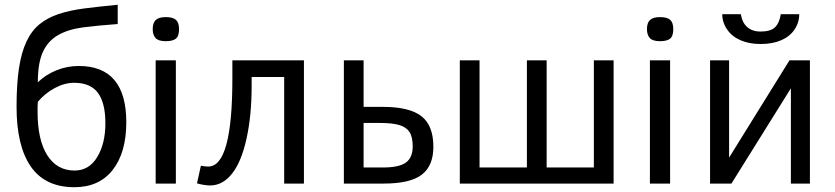

<svg xmlns="http://www.w3.org/2000/svg" viewBox="-20 -763 3469 798"><path d="M504.9 -254.9Q504.9 -128.9 448.5 -56.9Q392.1 15.1 289.1 15.1Q168 15.1 108.4 -70.3Q48.8 -155.8 48.8 -318.8Q48.8 -413.1 58.8 -479Q68.8 -544.9 89.8 -589.8Q110.8 -634.8 143.8 -661.9Q176.8 -689 223.4 -704.6Q270 -720.2 331.1 -728Q392.1 -735.8 469.2 -743.2V-663.1Q387.2 -657.2 325.2 -649.2Q263.2 -641.1 221.2 -616.9Q179.2 -592.8 158.2 -546.9Q137.2 -501 137.2 -420.9Q168.9 -452.1 213.9 -470.5Q258.8 -488.8 307.1 -488.8Q504.9 -488.8 504.9 -254.9ZM418 -251Q418 -335 387 -377Q356 -418.9 288.1 -418.9Q248.5 -418.9 207.5 -397Q166.5 -375 137.2 -339.8L136.2 -318.8V-297.9Q136.2 -181.2 176.5 -117.7Q216.8 -54.2 290 -54.2Q350.1 -54.2 384 -110.1Q418 -166 418 -251Z M724.1 -642.1Q724.1 -612.8 710.9 -602.3Q697.8 -591.8 668.9 -591.8Q638.2 -591.8 626.5 -605Q614.7 -618.2 614.7 -642.1Q614.7 -668 627.4 -679.9Q640.1 -691.9 668.9 -691.9Q698.7 -691.9 711.4 -680.4Q724.1 -668.9 724.1 -642.1ZM627 0V-512.2H710.9V0Z M1025.9 -442.9V-407.2Q1025.9 -282.7 1004.6 -186.8Q983.4 -90.8 944.6 -41.5Q905.8 7.8 853 7.8Q840.8 7.8 824 4.9Q807.1 2 798.8 -1L814.9 -74.2Q833 -70.8 845.7 -70.8Q945.8 -70.8 945.8 -436V-512.2H1243.2V0H1161.1V-442.9Z M1491.2 -318.8H1571.3Q1682.1 -318.8 1731.7 -280Q1781.2 -241.2 1781.2 -152.8Q1781.2 -74.2 1733.2 -37.1Q1685.1 0 1574.2 0H1409.2V-512.2H1491.2ZM1695.3 -153.8Q1695.3 -193.8 1682.1 -214.1Q1668.9 -234.4 1639.9 -243.2Q1610.8 -252 1559.1 -252H1491.2V-66.9H1571.3Q1640.1 -66.9 1667.7 -87.9Q1695.3 -108.9 1695.3 -153.8Z M2448.2 -66.9V-512.2H2530.3V0H1891.1V-512.2H1973.1V-66.9H2169.9V-512.2H2252V-66.9Z M2778.3 -642.1Q2778.3 -612.8 2765.1 -602.3Q2752 -591.8 2723.1 -591.8Q2692.4 -591.8 2680.7 -605Q2668.9 -618.2 2668.9 -642.1Q2668.9 -668 2681.6 -679.9Q2694.3 -691.9 2723.1 -691.9Q2752.9 -691.9 2765.6 -680.4Q2778.3 -668.9 2778.3 -642.1ZM2681.2 0V-512.2H2765.1V0Z M3020 0H2931.2V-512.2H3010.3V-107.9L3261.2 -512.2H3346.2V0H3267.1V-396ZM3301.8 -704.1Q3301.8 -668.9 3282 -639.9Q3262.2 -610.8 3226.3 -595.5Q3190.4 -580.1 3141.1 -580.1Q3093.8 -580.1 3057.9 -595.7Q3022 -611.3 3002 -640.6Q2981.9 -669.9 2981.9 -704.1H3059.1Q3064.9 -668 3086.4 -649.9Q3107.9 -631.8 3140.1 -631.8Q3183.1 -631.8 3201.4 -649.9Q3219.7 -668 3225.1 -704.1Z"/></svg>

Font: ClearSansRegular
Style: Regular
Weight: 400
Foundry: Intel Corporation
Version: Version 1.00